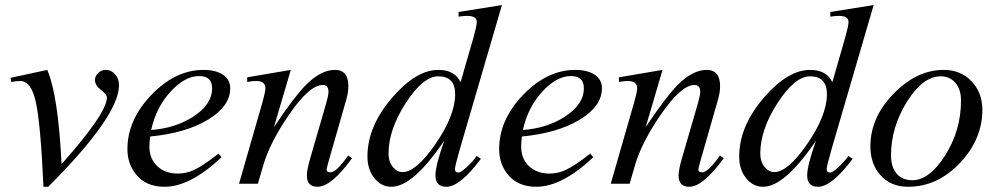

<svg xmlns="http://www.w3.org/2000/svg" viewBox="-20 -714 3873 746"><path d="M442.4 -382.8Q442.4 -263.7 167.5 11.7H148.9Q137.7 -236.3 118.7 -319.8Q100.6 -399.4 58.6 -399.4Q46.9 -399.4 23.9 -395.5L21 -411.6L163.6 -442.4Q206.1 -344.2 219.2 -76.2Q395.5 -274.4 395.5 -335.9Q395.5 -346.7 372.3 -364.5Q349.1 -382.3 349.1 -403.3Q349.1 -418.5 361.6 -430.4Q374 -442.4 391.6 -442.4Q411.1 -442.4 425.8 -426.8Q442.4 -409.7 442.4 -382.8Z M874.5 -371.1Q874.5 -301.3 788.1 -249Q701.7 -196.8 563.5 -183.6Q560.5 -161.6 560.5 -144.5Q560.5 -96.2 592.3 -67.4Q622.6 -39.6 670.4 -39.6Q703.6 -39.6 733.9 -53.7Q769.5 -70.3 829.1 -117.2L840.8 -103Q718.8 11.7 619.6 11.7Q544.9 11.7 506.3 -39.1Q475.1 -79.1 475.1 -134.8Q475.1 -248.5 568.4 -345.5Q661.6 -442.4 770.5 -442.4Q818.4 -442.4 846.4 -423.6Q874.5 -404.8 874.5 -371.1ZM804.2 -371.1Q804.2 -418.5 753.9 -418.5Q698.7 -418.5 643.6 -358.9Q586.4 -296.9 567.4 -209Q660.6 -215.8 730 -260.3Q804.2 -308.1 804.2 -371.1Z M1347.7 -99.1Q1267.1 11.7 1213.9 11.7Q1172.4 11.7 1172.4 -31.2Q1172.4 -55.2 1185.1 -98.1L1247.6 -313.5Q1256.3 -343.8 1256.3 -357.4Q1256.3 -383.8 1233.9 -383.8Q1181.6 -383.8 1101.1 -265.6Q1029.3 -160.2 1003.9 -75.2L981.9 0H908.7L1000.5 -319.3Q1011.2 -357.4 1011.2 -371.1Q1011.2 -399.4 975.1 -399.4Q960.4 -399.4 940.4 -395.5V-413.6L1109.9 -442.4L1044.4 -220.2Q1123.5 -338.4 1168.9 -384.3Q1227.1 -442.4 1281.2 -442.4Q1333.5 -442.4 1333.5 -379.4Q1333.5 -354 1325.2 -326.2L1259.8 -98.1Q1249 -59.6 1249 -55.7Q1249 -44.4 1263.7 -44.4Q1287.1 -44.4 1333 -109.9Z M1930.2 -694.3 1767.6 -137.7Q1747.6 -68.4 1747.6 -56.6Q1747.6 -43.5 1761.7 -43.5Q1770 -43.5 1792 -63.2Q1814 -83 1832 -107.9L1848.6 -97.2Q1767.6 11.7 1713.9 11.7Q1671.9 11.7 1671.9 -32.7Q1671.9 -70.3 1706.1 -167.5Q1585 11.7 1500.5 11.7Q1461.4 11.7 1434.6 -21.7Q1407.7 -55.2 1407.7 -106Q1407.7 -223.6 1504.4 -335.4Q1597.2 -442.4 1683.1 -442.4Q1747.6 -442.4 1769.5 -394.5L1820.8 -572.3Q1832.5 -614.3 1832.5 -628.4Q1832.5 -652.3 1795.4 -652.3Q1780.8 -652.3 1761.7 -649.4V-667.5ZM1748.5 -348.1Q1748.5 -417.5 1683.1 -417.5Q1623.5 -417.5 1556.6 -313.7Q1489.7 -210 1489.7 -118.2Q1489.7 -84 1507.8 -63.5Q1523.4 -45.4 1544.4 -45.4Q1596.7 -45.4 1671.9 -154.3Q1748.5 -265.6 1748.5 -348.1Z M2318.8 -371.1Q2318.8 -301.3 2232.4 -249Q2146 -196.8 2007.8 -183.6Q2004.9 -161.6 2004.9 -144.5Q2004.9 -96.2 2036.6 -67.4Q2066.9 -39.6 2114.7 -39.6Q2147.9 -39.6 2178.2 -53.7Q2213.9 -70.3 2273.4 -117.2L2285.2 -103Q2163.1 11.7 2064 11.7Q1989.3 11.7 1950.7 -39.1Q1919.4 -79.1 1919.4 -134.8Q1919.4 -248.5 2012.7 -345.5Q2106 -442.4 2214.8 -442.4Q2262.7 -442.4 2290.8 -423.6Q2318.8 -404.8 2318.8 -371.1ZM2248.5 -371.1Q2248.5 -418.5 2198.2 -418.5Q2143.1 -418.5 2087.9 -358.9Q2030.8 -296.9 2011.7 -209Q2105 -215.8 2174.3 -260.3Q2248.5 -308.1 2248.5 -371.1Z M2792 -99.1Q2711.4 11.7 2658.2 11.7Q2616.7 11.7 2616.7 -31.2Q2616.7 -55.2 2629.4 -98.1L2691.9 -313.5Q2700.7 -343.8 2700.7 -357.4Q2700.7 -383.8 2678.2 -383.8Q2626 -383.8 2545.4 -265.6Q2473.6 -160.2 2448.2 -75.2L2426.3 0H2353L2444.8 -319.3Q2455.6 -357.4 2455.6 -371.1Q2455.6 -399.4 2419.4 -399.4Q2404.8 -399.4 2384.8 -395.5V-413.6L2554.2 -442.4L2488.8 -220.2Q2567.9 -338.4 2613.3 -384.3Q2671.4 -442.4 2725.6 -442.4Q2777.8 -442.4 2777.8 -379.4Q2777.8 -354 2769.5 -326.2L2704.1 -98.1Q2693.4 -59.6 2693.4 -55.7Q2693.4 -44.4 2708 -44.4Q2731.4 -44.4 2777.3 -109.9Z M3374.5 -694.3 3211.9 -137.7Q3191.9 -68.4 3191.9 -56.6Q3191.9 -43.5 3206.1 -43.5Q3214.4 -43.5 3236.3 -63.2Q3258.3 -83 3276.4 -107.9L3293 -97.2Q3211.9 11.7 3158.2 11.7Q3116.2 11.7 3116.2 -32.7Q3116.2 -70.3 3150.4 -167.5Q3029.3 11.7 2944.8 11.7Q2905.8 11.7 2878.9 -21.7Q2852.1 -55.2 2852.1 -106Q2852.1 -223.6 2948.7 -335.4Q3041.5 -442.4 3127.4 -442.4Q3191.9 -442.4 3213.9 -394.5L3265.1 -572.3Q3276.9 -614.3 3276.9 -628.4Q3276.9 -652.3 3239.7 -652.3Q3225.1 -652.3 3206.1 -649.4V-667.5ZM3192.9 -348.1Q3192.9 -417.5 3127.4 -417.5Q3067.9 -417.5 3001 -313.7Q2934.1 -210 2934.1 -118.2Q2934.1 -84 2952.1 -63.5Q2967.8 -45.4 2988.8 -45.4Q3041 -45.4 3116.2 -154.3Q3192.9 -265.6 3192.9 -348.1Z M3796.9 -287.6Q3796.9 -173.8 3710.9 -82Q3623 11.7 3508.3 11.7Q3439.5 11.7 3399.4 -35.2Q3361.8 -78.6 3361.8 -145Q3361.8 -258.8 3453.6 -351.6Q3543 -442.4 3646.5 -442.4Q3713.4 -442.4 3755.1 -397.9Q3796.9 -353.5 3796.9 -287.6ZM3713.9 -323.2Q3713.9 -367.2 3691.9 -392.3Q3669.9 -417.5 3635.3 -417.5Q3565.4 -417.5 3503.7 -318.4Q3441.9 -219.2 3441.9 -109.9Q3441.9 -68.4 3461.4 -42.5Q3483.4 -13.7 3524.4 -13.7Q3590.8 -13.7 3651.9 -109.4Q3713.9 -207.5 3713.9 -323.2Z"/></svg>

Font: Dai Banna SIL Book
Style: Oblique
Weight: 400
Italic angle: -11°
Designer: Victor Gaultney
Foundry: SIL International
Version: Version 2.000